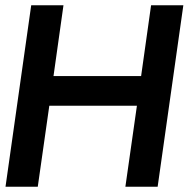

<svg xmlns="http://www.w3.org/2000/svg" viewBox="-20 -712 740 732"><path d="M556 -692 518 -422H184L222 -692H99L1 0H124L168 -309H502L458 0H581L679 -692Z"/></svg>

Font: Cantarell
Style: BoldOblique
Weight: 700
Italic angle: -8°
Designer: Dave Crossland
Version: Version 0.024